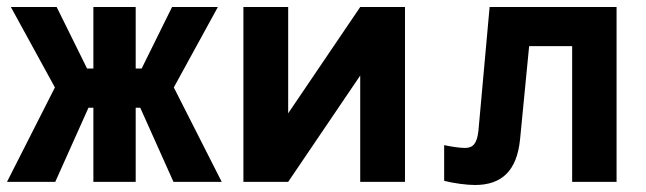

<svg xmlns="http://www.w3.org/2000/svg" viewBox="-27 -520 1847 549"><path d="M240 -500V-324H222L135 -500H4L130 -270L-7 0H131L226 -212H240V0H361V-212H374L469 0H607L470 -270L596 -500H465L378 -324H361V-500Z M669 0H797L1003 -304V0H1131V-500H1003L797 -196V-500H669Z M1460 -121 1486 -388H1609V0H1736V-500H1373L1341 -146C1337 -109 1325 -97 1303 -97C1289 -97 1266 -100 1243 -105V-3C1269 4 1308 9 1331 9C1410 9 1451 -34 1460 -121Z"/></svg>

Font: LT Wave Mono Bold
Style: Regular
Weight: 700
Designer: Daniel Lyons
Version: Version 2.5 (Glyphs App)